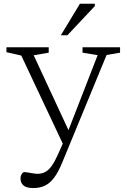

<svg xmlns="http://www.w3.org/2000/svg" viewBox="-20 -736 662 997"><path d="M347.5 -34.5 310 18.5 90.5 -447.5 13.5 -465V-490.5H233V-462.5L155 -449ZM153 240.5Q118.5 240.5 102.5 227.5Q86.5 214.5 86.5 190.5Q86.5 181 89.8 173.5Q93 166 97.5 161.8Q102 157.5 107 157.5Q112.5 157.5 125 159.8Q137.5 162 151.8 164.2Q166 166.5 175 166.5Q197 166.5 214.5 157.2Q232 148 247.8 126.5Q263.5 105 280 68L315.5 -11.5L324.5 -31.5L487 -449.5L408.5 -462.5V-490.5H603.5V-462.5L533.5 -450.5L304 106Q283.5 156.5 261.5 186Q239.5 215.5 213.2 228Q187 240.5 153 240.5ZM296 -553 395 -716.5H472.5V-704.5L330 -553Z"/></svg>

Font: Newsreader 9pt Light
Style: Regular
Weight: 300
Designer: Hugues Gentile
Foundry: Production Type
Version: Version 1.003